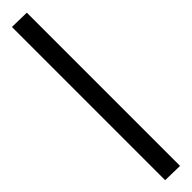

<svg xmlns="http://www.w3.org/2000/svg" viewBox="24 -158 451 451"><g transform="rotate(45 250.0 68.0)"><path d="M505 44.5 504 93H-5L-4 44.5Z"/></g></svg>

Font: Merriweather 24pt SemiCondensed
Style: Bold
Weight: 700
Width: 4
Designer: Eben Sorkin
Foundry: Eben Sorkin
Version: Version 2.100